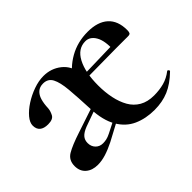

<svg xmlns="http://www.w3.org/2000/svg" viewBox="-86 -572 761 761"><g transform="rotate(-45 294.5 -191.5)"><path d="M420 12Q371 12 332 -5.5Q293 -23 269.5 -63.5Q246 -104 243 -170Q240 -239 236 -284.5Q232 -330 220 -352.5Q208 -375 181 -375Q162 -375 150 -364.5Q138 -354 132.5 -335.5Q127 -317 126 -291Q125 -277 117 -261.5Q109 -246 81 -246Q58 -246 46 -256Q34 -266 34 -286Q34 -303 50 -322Q66 -341 91.5 -357.5Q117 -374 146.5 -384.5Q176 -395 203 -395Q246 -395 278 -369.5Q310 -344 315 -299Q317 -287 320.5 -274.5Q324 -262 327 -247Q330 -232 330 -215Q330 -177 337 -143.5Q344 -110 358.5 -84.5Q373 -59 398 -44.5Q423 -30 459 -30Q489 -30 515 -37Q541 -44 564 -62Q567 -64 570.5 -60Q574 -56 571 -53Q535 -18 499.5 -3Q464 12 420 12ZM107 7Q76 7 57 -9.5Q38 -26 38 -55Q38 -88 64 -103.5Q90 -119 145 -137L268 -178L271 -164L182 -132Q159 -123 149 -111.5Q139 -100 139 -83Q139 -64 151 -51.5Q163 -39 182 -39Q191 -39 201 -41Q211 -43 225 -50L294 -85L295 -70L205 -22Q177 -8 153 -0.5Q129 7 107 7ZM295 -267 294 -284 484 -289V-269ZM330 -215 274 -299Q302 -343 348 -369Q394 -395 451 -395Q507 -395 537 -368Q567 -341 567 -289Q567 -279 564.5 -274Q562 -269 552 -269H472Q475 -321 459.5 -348Q444 -375 418 -375Q376 -375 353 -331.5Q330 -288 330 -215Z"/></g></svg>

Font: Cormorant Light SemiBold
Style: Regular
Weight: 600
Version: Version 4.000